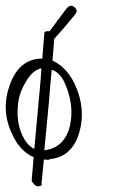

<svg xmlns="http://www.w3.org/2000/svg" viewBox="-69 -564 420 672"><path d="M64.3 88Q54.3 88 46.5 76Q41.4 71 42 65Q42.9 60 44.2 40Q45.6 20 48.8 -14Q1.1 -34 -27.2 -96Q-66.6 -180 -34.6 -267Q-1.9 -359 79.1 -359L86 -446Q85.4 -453 92.2 -454Q93.9 -455 98.9 -455Q108.9 -455 116.5 -444L118.2 -441Q121.6 -435 121.3 -432Q120.3 -423 118.9 -403Q117.6 -383 114.7 -352Q130.3 -345 147.6 -331Q176.6 -305 192.9 -269Q232.5 -184 208.7 -101Q183 -13 103.4 -7L104.8 -5H95.8Q89.8 -5 84.6 -6L76.2 79H77.2Q77.9 86 71.1 87Q69.3 88 64.3 88ZM9 -91Q25.3 -55 51.1 -43L51.7 -49L73.5 -288L76 -325Q45.3 -319 21.8 -278Q-2.2 -239 -5.9 -199Q-12.6 -137 9 -91ZM102.5 -210 86.2 -38Q158.1 -47 176.1 -125Q192.1 -199 156 -277Q140.4 -310 112.1 -320Q109.4 -297 107.3 -269.5Q105.1 -242 102.5 -210ZM109.8 -421Q105.8 -421 100.3 -425.5Q94.7 -430 93.8 -434Q92.6 -439 95.7 -443Q101.9 -451 114.1 -467.5Q126.2 -484 140 -502.5Q153.7 -521 163.7 -534Q166.8 -538 171.6 -541Q176.4 -544 180.4 -544Q185.4 -544 190.9 -539.5Q196.5 -535 198.6 -530L199.1 -528Q200.5 -522 193.6 -513Q186.6 -504 164.6 -478Q142.6 -452 117.1 -424Q113.8 -421 109.8 -421Z"/></svg>

Font: Oooh Baby
Style: Normal
Weight: 400
Designer: Robert E. Leuschke
Foundry: Robert E. Leuschke
Version: Version 1.011; ttfautohint (v1.8.3)